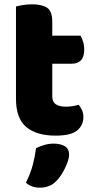

<svg xmlns="http://www.w3.org/2000/svg" viewBox="-20 -613 434 889"><path d="M222 -167Q222 -141 238.5 -130Q255 -119 285 -119Q300 -119 316 -121.5Q332 -124 344 -128Q353 -117 359.5 -103.5Q366 -90 366 -71Q366 -33 337.5 -9Q309 15 237 15Q149 15 101.5 -25Q54 -65 54 -155V-583Q65 -586 85.5 -589.5Q106 -593 129 -593Q173 -593 197.5 -577.5Q222 -562 222 -512V-448H353Q359 -437 364.5 -420.5Q370 -404 370 -384Q370 -349 354.5 -333.5Q339 -318 313 -318H222ZM243 223Q226 241 206.5 248.5Q187 256 164 256Q126 256 100 233Q121 191 131.5 151.5Q142 112 147 73Q163 65 184.5 58.5Q206 52 228 52Q260 52 280 64Q300 76 300 104Q300 116 294.5 132.5Q289 149 281 165.5Q273 182 263 197.5Q253 213 243 223Z"/></svg>

Font: Baloo Paaji
Style: Regular
Weight: 400
Designer: Shuchita Grover and Ek Type
Foundry: Ek Type
Version: Version 1.007;PS 1.000;hotconv 1.0.88;makeotf.lib2.5.647800